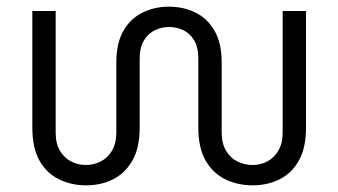

<svg xmlns="http://www.w3.org/2000/svg" viewBox="-20 -543 1015 576"><path d="M238 13Q194 13 157 -5Q120 -23 98.5 -61Q77 -99 77 -160V-510H147V-146Q147 -112 160 -90.5Q173 -69 193.5 -58.5Q214 -48 238 -48Q261 -48 282 -58.5Q303 -69 316 -91Q329 -113 329 -146V-356Q329 -414 350.5 -451Q372 -488 408 -505.5Q444 -523 487 -523Q530 -523 566 -505.5Q602 -488 623.5 -451Q645 -414 645 -356V-146Q645 -113 658 -91Q671 -69 692.5 -58.5Q714 -48 738 -48Q761 -48 781.5 -58.5Q802 -69 815 -91Q828 -113 828 -146V-510H898V-160Q898 -99 876.5 -61Q855 -23 818.5 -5Q782 13 738 13Q693 13 656 -5Q619 -23 597 -61Q575 -99 575 -160V-366Q575 -401 562.5 -422Q550 -443 530 -452.5Q510 -462 487 -462Q465 -462 445 -452.5Q425 -443 412 -422Q399 -401 399 -366V-160Q399 -99 377 -61Q355 -23 319 -5Q283 13 238 13Z"/></svg>

Font: MuseoModerno SemiBold Light
Style: Regular
Weight: 300
Version: Version 1.001